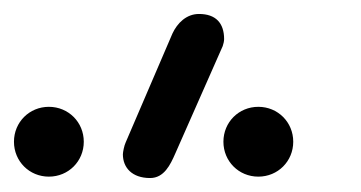

<svg xmlns="http://www.w3.org/2000/svg" viewBox="-20 -853 517 275"><path d="M0 -650C0 -622 22 -600 50 -600C78 -600 100 -622 100 -650C100 -678 78 -700 50 -700C22 -700 0 -678 0 -650ZM300 -650C300 -622 322 -600 350 -600C378 -600 400 -622 400 -650C400 -678 378 -700 350 -700C322 -700 300 -678 300 -650ZM299 -787C300 -790 301 -794 301 -797C301 -820 289 -833 265 -833C247 -833 234 -820 227 -805L160 -649C158 -645 156 -635 156 -632C156 -613 169 -598 195 -598C215 -598 224 -617 231 -633Z"/></svg>

Font: Numismatica Pro
Style: Regular
Weight: 400
Designer: Chris Hopkins
Foundry: Edward C. D. Hopkins
Version: Version 2.19D